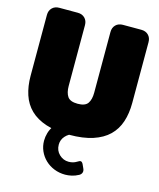

<svg xmlns="http://www.w3.org/2000/svg" viewBox="-135 -795 942 1135"><g transform="rotate(15 336.0 -228.0)"><path d="M325 -74Q340 -78 350.5 -72Q361 -66 368 -52L378 -28Q384 -16 380.5 -9.5Q377 -3 361 0Q331 7 311 29.5Q291 52 291 82Q291 118 315.5 141.5Q340 165 373 165Q387 165 399.5 161.5Q412 158 423 151Q436 142 443.5 143.5Q451 145 457 157L467 179Q474 193 470.5 204.5Q467 216 455 223Q433 235 412 239.5Q391 244 373 244Q337 244 305.5 231.5Q274 219 250.5 196.5Q227 174 214 144.5Q201 115 201 82Q201 58 208 34Q215 10 230.5 -11.5Q246 -33 269.5 -49.5Q293 -66 325 -74ZM25 -268V-640Q25 -667 41.5 -683.5Q58 -700 85 -700H198Q225 -700 241.5 -683.5Q258 -667 258 -640V-268Q258 -227 274 -203.5Q290 -180 336 -180Q382 -180 398 -203.5Q414 -227 414 -268V-640Q414 -667 430.5 -683.5Q447 -700 474 -700H587Q614 -700 630.5 -683.5Q647 -667 647 -640V-268Q647 -204 630 -152.5Q613 -101 576 -65Q539 -29 479.5 -9.5Q420 10 336 10Q251 10 192 -9.5Q133 -29 96 -65Q59 -101 42 -152.5Q25 -204 25 -268Z"/></g></svg>

Font: Bolota
Style: Bold
Weight: 240
Designer: Gabriel Pang
Version: Version 1.000